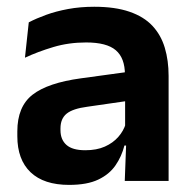

<svg xmlns="http://www.w3.org/2000/svg" viewBox="-20 -522 556 554"><path d="M466.5 0H340L344.5 -120L341 -131V-284.5L340.5 -306.5Q340.5 -354.5 314.2 -377Q288 -399.5 228.5 -399.5Q178 -399.5 133.8 -386.2Q89.5 -373 52 -355.5L63 -457.5Q85 -469 113.2 -479.2Q141.5 -489.5 176.5 -496Q211.5 -502.5 252 -502.5Q312 -502.5 353.5 -488.2Q395 -474 419.8 -447.5Q444.5 -421 455.5 -384.2Q466.5 -347.5 466.5 -303ZM179.5 11.5Q106.5 11.5 68.2 -25Q30 -61.5 30 -129V-143Q30 -214.5 74 -248.8Q118 -283 213.5 -296L352.5 -315L360 -232.5L232 -214Q190 -208.5 172.2 -194Q154.5 -179.5 154.5 -151.5V-146.5Q154.5 -119 171.8 -103.8Q189 -88.5 226 -88.5Q259 -88.5 282.5 -99Q306 -109.5 321.2 -126.8Q336.5 -144 343 -165.5L361 -102H339Q331 -70.5 313.2 -44.8Q295.5 -19 263.5 -3.8Q231.5 11.5 179.5 11.5Z"/></svg>

Font: Anek Malayalam Medium SemiBold
Style: Regular
Weight: 600
Version: Version 1.003